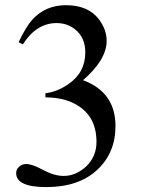

<svg xmlns="http://www.w3.org/2000/svg" viewBox="-20 -724 560 755"><path d="M162.1 11.7Q43.5 11.7 43.5 -43.5Q43.5 -58.6 55.2 -68.4Q67.4 -79.1 83 -79.1Q106.4 -79.1 149.4 -55.7Q193.4 -32.2 230.5 -32.2Q277.8 -32.2 319.3 -69.8Q359.4 -108.9 359.4 -166Q359.4 -279.8 259.3 -322.8Q216.3 -340.8 158.7 -341.3V-357.4Q203.1 -362.3 246.6 -391.6Q315.4 -437.5 315.4 -517.6Q315.4 -577.1 274.9 -608.9Q243.7 -633.3 202.6 -633.3Q123 -633.3 69.8 -549.3L53.2 -558.1Q82 -618.7 106.9 -646.5Q158.7 -703.6 239.3 -703.6Q326.7 -703.6 369.1 -647.9Q399.4 -607.4 399.4 -563.5Q399.4 -489.3 306.6 -408.7Q434.1 -361.3 434.1 -228.5Q434.1 -121.6 360.8 -54.7Q288.1 11.7 162.1 11.7Z"/></svg>

Font: Nuosu SIL
Style: Regular
Weight: 400
Designer: Peter Constable, Alex Kotlar, Peter Martin
Foundry: SIL International
Version: Version 2.300